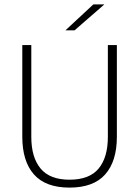

<svg xmlns="http://www.w3.org/2000/svg" viewBox="-20 -844 634 874"><path d="M296.5 10Q187.5 10 134.5 -50Q81.5 -110 81.5 -221.5V-639H122.5V-221Q122.5 -127.5 164.8 -76.8Q207 -26 296.5 -26Q387 -26 429 -76.8Q471 -127.5 471 -221V-639H512V-221.5Q512 -110 458.8 -50Q405.5 10 296.5 10ZM278.5 -706.5 405 -824H454V-823L319.5 -706H278.5Z"/></svg>

Font: Anek Malayalam Medium ExtraLight
Style: Regular
Weight: 250
Version: Version 1.003